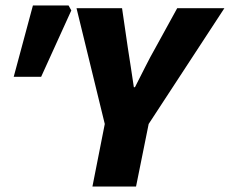

<svg xmlns="http://www.w3.org/2000/svg" viewBox="-20 -680 838 700"><path d="M317 0 362 -228 259 -650H425L446 -506Q452 -469 457 -435Q462 -401 468 -362H472Q492 -401 509.5 -436Q527 -471 548 -508L626 -650H798L522 -228L476 0ZM30 -400 100 -660H230L240 -642L130 -400Z"/></svg>

Font: Source Sans 3 Black
Style: Italic
Weight: 900
Italic angle: -11°
Designer: Paul D. Hunt
Foundry: Adobe
Version: Version 3.052;hotconv 1.1.0;makeotfexe 2.6.0